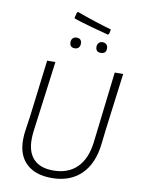

<svg xmlns="http://www.w3.org/2000/svg" viewBox="-101 -1005 791 1077"><g transform="rotate(10 295.0 -466.5)"><path d="M440 -842Q320 -873 244 -898L241 -904L249 -934L255 -938Q355 -901 453 -873L447 -846ZM271 -734Q242 -734 242 -764Q242 -778 250 -786.5Q258 -795 272 -795Q301 -795 301 -765Q301 -751 293 -742.5Q285 -734 271 -734ZM419 -734Q390 -734 390 -764Q390 -778 398.5 -786.5Q407 -795 420 -795Q434 -795 442 -786.5Q450 -778 450 -765Q450 -734 419 -734ZM564 -639 522 -313 513 -235Q501 -120 438 -57.5Q375 5 269 5Q177 5 126 -42.5Q75 -90 75 -178Q75 -207 79 -232L92 -322L131 -639H178L125 -236Q122 -212 122 -189Q122 -115 160 -76.5Q198 -38 271 -38Q355 -38 405.5 -87.5Q456 -137 468 -232L516 -639Z"/></g></svg>

Font: Alegreya Sans Light
Style: Italic
Weight: 300
Italic angle: -7°
Designer: Juan Pablo del Peral
Foundry: Huerta Tipografica
Version: Version 2.007